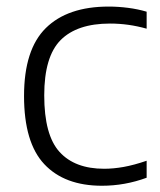

<svg xmlns="http://www.w3.org/2000/svg" viewBox="-20 -570 500 599"><path d="M298 9.5Q181.5 9.5 118.2 -57.8Q55 -125 55 -270.5Q55 -415.5 123 -482.5Q191 -549.5 319 -549.5Q349 -549.5 379.8 -545.5Q410.5 -541.5 437.5 -533.5V-480.5Q409 -488.5 380.8 -492.5Q352.5 -496.5 323 -496.5Q220.5 -496.5 169.2 -445Q118 -393.5 118 -272.5Q118 -148.5 165.8 -96Q213.5 -43.5 305 -43.5Q333.5 -43.5 365.8 -49.2Q398 -55 437.5 -68.5V-15.5Q369.5 9.5 298 9.5Z"/></svg>

Font: Encode Sans SmExp Lt
Style: Regular
Weight: 300
Width: 6
Designer: Multiple Designers
Foundry: Impallari Type
Version: Version 3.002; ttfautohint (v1.8.3) -l 8 -r 50 -G 200 -x 14 